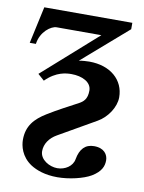

<svg xmlns="http://www.w3.org/2000/svg" viewBox="-79 -506 600 799"><g transform="rotate(10 220.5 -106.5)"><path d="M415 -423V-450H43L9 -294H35C42 -347 85 -377 108 -377H297L67 -173L94 -149C139 -194 182 -196 203 -196C248 -196 288 -177 288 -141C288 -104 271 -92 255 -83C214 -61 171 -39 129 -13C82 16 51 49 51 108C51 133 60 178 106 208C130 223 166 237 219 237C268 237 328 223 360 204C398 181 407 157 407 133C407 109 391 83 348 83C311 83 289 105 281 150C276 180 245 200 212 200C179 200 138 177 138 141C138 110 157 83 187 66L344 -24C383 -46 415 -93 415 -135C415 -208 357 -260 267 -260C261 -260 234 -259 223 -256Z"/></g></svg>

Font: XITS
Style: Bold
Weight: 700
Designer: MicroPress Inc., with final additions and corrections provided by Coen Hoffman, Elsevier (retired)
Version: Version 1.107